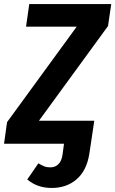

<svg xmlns="http://www.w3.org/2000/svg" viewBox="-41 -712 571 951"><path d="M494 -583 152 -114H426L409 0L401 52Q388 133 338.5 176Q289 219 215 219Q144 219 94 177L149 97Q166 107 178.5 112Q191 117 208 117Q233 117 249 100.5Q265 84 269 52L276 0H-21L-6 -107L339 -580H88L104 -692H510Z"/></svg>

Font: Fira Sans Condensed SemiBold
Style: Italic
Weight: 600
Width: 3
Italic angle: -8°
Designer: bBox Type GmbH & Carrois Corporate GbR & Edenspiekermann AG
Foundry: bBox Type GmbH & Carrois Corporate GbR & Edenspiekermann AG
Version: Version 4.301